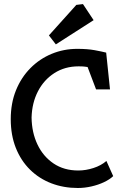

<svg xmlns="http://www.w3.org/2000/svg" viewBox="-20 -935 612 959"><path d="M368.8 4Q297.5 4 236.5 -19.4Q175.5 -42.8 130 -87.6Q84.4 -132.5 59 -196.3Q33.7 -260 33.7 -339.7Q33.7 -419.6 59.8 -484Q85.9 -548.3 132 -594.8Q178 -641.2 238.2 -666.1Q298.4 -691 366.1 -691Q416.4 -691 452.5 -684.4Q488.6 -677.7 510.3 -672.2L529.4 -488.6H459.8L417.5 -600.2Q410.5 -601.2 401.5 -602.4Q392.6 -603.6 372.3 -603.6Q304 -603.6 251.5 -569.9Q199 -536.1 169.4 -478.6Q139.7 -421 137.7 -348Q138.7 -273.1 167.1 -213.4Q195.5 -153.6 247.5 -118.5Q299.4 -83.4 371 -83.4Q408.6 -83.4 446.8 -95.8Q485 -108.1 511.5 -131L545.4 -55.3Q527.9 -38.6 499.5 -25.1Q471.1 -11.7 437.1 -3.9Q403.1 4 368.8 4ZM258.9 -713.3 224.3 -758.2 361.3 -910.6 394.4 -914.6 447.6 -834.3Z"/></svg>

Font: Kreon Light
Style: Regular
Weight: 300
Designer: Julia Petretta
Foundry: Julia Petretta and Eli Heuer
Version: Version 2.002